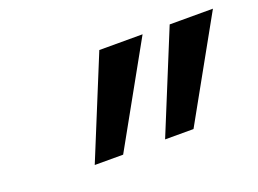

<svg xmlns="http://www.w3.org/2000/svg" viewBox="-60 -937 751 559"><g transform="rotate(-20 316.0 -658.0)"><path d="M414 -813 241 -503H153L280 -813ZM632 -813 459 -503H371L498 -813Z"/></g></svg>

Font: Libra Sans
Style: Bold Italic
Weight: 700
Italic angle: -12°
Foundry: Context Ltd
Version: Version 1.002